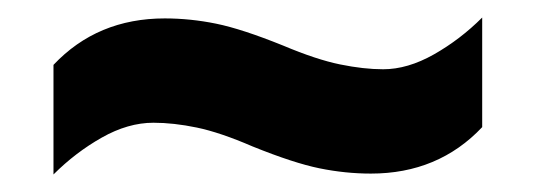

<svg xmlns="http://www.w3.org/2000/svg" viewBox="-20 -462 612 219"><path d="M268 -295Q231 -311 204.5 -316.5Q178 -322 155 -322Q126 -322 96 -305Q66 -288 41 -263V-388Q91 -441 168 -441Q197 -441 226.5 -435Q256 -429 303 -410Q341 -394 368 -388.5Q395 -383 417 -383Q445 -383 475 -400Q505 -417 530 -442V-317Q480 -264 403 -264Q374 -264 344.5 -270Q315 -276 268 -295Z"/></svg>

Font: Noto Sans Sinhala UI ExtraBold
Style: Regular
Weight: 800
Designer: Jelle Bosma - Monotype Design Team
Foundry: Monotype Imaging Inc.
Version: Version 2.006; ttfautohint (v1.8.4.7-5d5b)